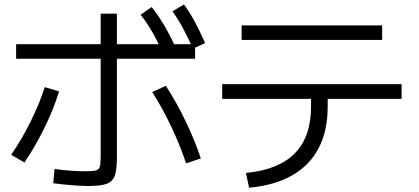

<svg xmlns="http://www.w3.org/2000/svg" viewBox="-20 -832 1915 878"><path d="M223.6 5.9 229.5 -59.6Q257.8 -54.7 297.9 -51.8Q337.9 -48.8 368.2 -48.8Q405.3 -48.8 418.9 -52.7Q432.6 -56.6 436.5 -70.3Q440.4 -84 440.4 -121.1V-769.5H514.6V-114.3Q514.6 -55.7 504.9 -28.8Q495.1 -2 468.3 8.3Q441.4 18.6 382.8 18.6Q351.6 18.6 304.7 14.6Q257.8 10.7 223.6 5.9ZM184.6 -433.6 250 -414.1Q226.6 -336.9 185.5 -252Q144.5 -167 91.8 -88.9L31.2 -124Q81.1 -197.3 121.1 -278.3Q161.1 -359.4 184.6 -433.6ZM675.8 -411.1 738.3 -439.5Q786.1 -366.2 828.1 -279.3Q870.1 -192.4 898.4 -107.4L831.1 -85Q802.7 -169.9 761.7 -255.9Q720.7 -341.8 675.8 -411.1ZM53.7 -629.9H872.1V-563.5H53.7ZM623 -764.6 673.8 -799.8Q704.1 -760.7 729 -719.2Q753.9 -677.7 778.3 -625L721.7 -595.7Q698.2 -648.4 674.8 -688.5Q651.4 -728.5 623 -764.6ZM768.6 -780.3 821.3 -811.5Q849.6 -772.5 872.1 -730.5Q894.5 -688.5 918 -634.8L862.3 -609.4Q837.9 -664.1 815.9 -704.6Q793.9 -745.1 768.6 -780.3Z M1402.3 -343.8V-379.9H996.1V-447.3H1816.4V-379.9H1478.5V-343.8Q1478.5 -234.4 1437.5 -155.3Q1396.5 -76.2 1316.4 -30.3Q1236.3 15.6 1119.1 26.4L1104.5 -41Q1254.9 -55.7 1328.6 -131.3Q1402.3 -207 1402.3 -343.8ZM1085 -715.8H1727.5V-649.4H1085Z"/></svg>

Font: Pretendard JP Variable
Style: Regular
Weight: 400
Designer: Base glyphs from Inter by Rasmus Andersson; Hangul glyphs from Noto Sans CJK(Source Han Sans) by Jang Soo-young and Kang
Foundry: Kil Hyung-jin
Version: Version 1.307;Glyphs 3.2 (3192)